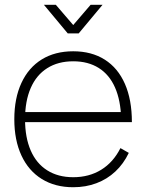

<svg xmlns="http://www.w3.org/2000/svg" viewBox="-20 -770 613 805"><path d="M287 15Q211 15 155.2 -19.5Q99.5 -54 69.8 -118.2Q40 -182.5 40 -270Q40 -358 69.8 -422.2Q99.5 -486.5 155 -520.8Q210.5 -555 287 -555Q364 -555 419.2 -520Q474.5 -485 503.8 -418.2Q533 -351.5 533 -258H488V-272Q486 -349.5 462.2 -403.2Q438.5 -457 394 -485Q349.5 -513 287 -513Q223.5 -513 178 -484.2Q132.5 -455.5 108.8 -401Q85 -346.5 85 -270Q85 -193.5 108.8 -139Q132.5 -84.5 178 -55.8Q223.5 -27 287 -27Q353.5 -27 404.2 -58.2Q455 -89.5 485 -149L520 -129Q498 -83 463.5 -50.8Q429 -18.5 384.2 -1.8Q339.5 15 287 15ZM67 -258V-300H507V-258ZM164 -750H214L287 -665L360 -750H410L310 -630H264Z"/></svg>

Font: Manrope
Style: Regular
Weight: 400
Designer: Mikhail Sharanda
Foundry: Mikhail Sharanda
Version: Version 4.503